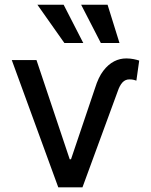

<svg xmlns="http://www.w3.org/2000/svg" viewBox="-20 -803 647 823"><path d="M229.8 0H333.5L484.4 -411.2C496.1 -445.7 511.4 -462.7 534.4 -462.7C542.6 -462.7 549 -462 554 -460.6C558.9 -459.2 562.5 -458.1 564.6 -457.4L576.7 -543.3C562.9 -547.9 543.7 -552.6 521.3 -552.6C485.4 -552.6 451 -536.6 422.9 -499.6C408.7 -481.2 397 -456.3 387.4 -425.4L284.4 -120.4H278.8L136.4 -545.5H30.5ZM337 -618.6 252.8 -782.7H140.3L256 -618.6ZM492.2 -618.6 441.1 -782.7H327.8L412.3 -618.6Z"/></svg>

Font: Inter 465
Style: Regular
Weight: 400
Designer: Rasmus Andersson
Foundry: rsms
Version: Version 3.019;Glyphs 3.1.2 (3151)